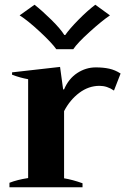

<svg xmlns="http://www.w3.org/2000/svg" viewBox="-20 -792 543 812"><path d="M63 -727 126 -772Q159 -746 197.5 -708Q236 -670 252 -644H256Q274 -670 312 -708.5Q350 -747 383 -772L445 -727Q411 -704 359 -657Q307 -610 290 -584H218Q200 -610 149 -657.5Q98 -705 63 -727ZM20 -19Q53 -32 99 -39V-457Q65 -463 31 -476V-486L234 -509L247 -414H251Q270 -459 306.5 -483Q343 -507 385 -507Q417 -507 442 -501.5Q467 -496 490 -481L462 -409Q433 -429 401 -429Q355 -429 315.5 -399.5Q276 -370 251 -322V-38Q287 -32 329 -17V0H20Z"/></svg>

Font: Trirong
Style: Bold
Weight: 700
Designer: Katatrad Team
Foundry: CadsonDemak
Version: Version 1.001